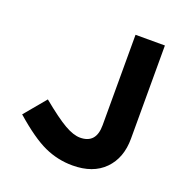

<svg xmlns="http://www.w3.org/2000/svg" viewBox="-122 -765 857 891"><g transform="rotate(20 307.0 -320.0)"><path d="M329.1 15.1Q256.8 15.1 190.7 -14.9Q124.5 -44.9 29.8 -127.9L118.2 -233.9Q197.3 -168.9 241.7 -143.6Q286.1 -118.2 318.8 -118.2Q397.9 -118.2 397.9 -208V-654.8H543V-194.8Q543 -99.1 486.8 -42Q430.7 15.1 329.1 15.1Z"/></g></svg>

Font: IntelOne Mono Bold
Style: Regular
Weight: 700
Designer: Fred Shallcrass
Foundry: Frere-Jones Type LLC
Version: Version 1.200;hotconv 1.1.0;makeotfexe 2.6.0;FJTRelease1.2